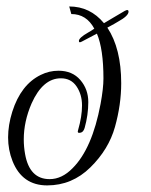

<svg xmlns="http://www.w3.org/2000/svg" viewBox="-20 -547 462 588"><path d="M308.8 -462.4Q351.2 -398.4 351.2 -292Q351.2 -226.4 332 -158Q312.8 -89.6 256.8 -34.4Q200.8 20.8 124.4 20.8Q48 20.8 18.4 -53.6Q4.8 -88 4.8 -126Q4.8 -164 17.6 -204.8Q44 -288 104.8 -317.6Q130.4 -330.4 159.2 -330.4Q201.6 -330.4 226 -302Q250.4 -273.6 250.4 -234.4Q250.4 -195.2 239.2 -155.2Q235.2 -142.4 227.2 -140.8Q215.2 -137.6 219.2 -148.8Q231.2 -190.4 231.2 -224Q231.2 -257.6 214.4 -282.4Q197.6 -307.2 166.4 -307.2Q111.2 -307.2 76.8 -230.4Q52.8 -175.2 52.8 -120Q52.8 -97.6 56.8 -75.2Q70.4 1.6 132 1.6Q169.6 1.6 202.4 -32Q262.4 -92 288 -228.8Q296.8 -276.8 296.8 -306.4Q296.8 -396.8 276.8 -444L231.2 -420Q221.6 -414.4 221.6 -421.6Q221.6 -431.2 249.6 -447.2Q258.4 -452 268.8 -459.2Q244.8 -504 198.4 -504L192 -527.2Q256 -527.2 298.4 -476Q305.6 -480 328 -493.6Q350.4 -507.2 362 -513.6Q373.6 -520 373.6 -511.2Q373.6 -498.4 341.6 -480.8Q332.8 -475.2 308.8 -462.4Z"/></svg>

Font: Euphoria Script
Style: Regular
Weight: 400
Designer: Sabrina Mariela Lopez
Foundry: Sabrina Mariela Lopez
Version: Version 1.002